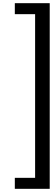

<svg xmlns="http://www.w3.org/2000/svg" viewBox="-20 -860 336 1220"><path d="M74.2 270H203.1V-770H74.2V-839.8H295.9V339.8H74.2Z"/></svg>

Font: Oakes Grotesk
Style: Medium Italic
Weight: 500
Designer: Samuel Oakes
Foundry: Samuel Oakes
Version: Version 1.0 | wf-rip DC20170320